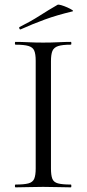

<svg xmlns="http://www.w3.org/2000/svg" viewBox="-20 -805 372 825"><path d="M199 -81Q199 -52 204.8 -37Q210.6 -22 229.2 -17Q247.8 -12 284.4 -12Q286.6 -12 286.6 -6Q286.6 0 284.4 0Q259.9 0 230.4 -1Q200.9 -2 165.2 -2Q131.5 -2 101.4 -1Q71.3 0 46.8 0Q44 0 44 -6Q44 -12 46.9 -12Q83.4 -12 102.1 -17Q120.8 -22 127.1 -37Q133.4 -52 133.4 -81V-544Q133.4 -573 127.1 -587.5Q120.9 -602 102.1 -607.5Q83.4 -613 46.8 -613Q44 -613 44 -619Q44 -625 46.8 -625Q71.3 -625 101.4 -623.5Q131.5 -622 165.2 -622Q200.9 -622 230.9 -623.5Q261 -625 284.4 -625Q286.6 -625 286.6 -619Q286.6 -613 284.4 -613Q247.9 -613 229.7 -607Q211.5 -601 205.2 -586Q199 -571 199 -542ZM69.2 -679Q65.2 -677 63.2 -682.5Q61.2 -688 64.2 -689Q111.4 -712.6 149.8 -737.2Q188.2 -761.8 227 -784.2Q230.2 -786.6 242.9 -782.9Q255.6 -779.2 269.1 -773.2Q282.6 -767.2 289.9 -762.2Q297.2 -757.2 291.2 -756Q224.2 -740 172.2 -721Q120.2 -702 69.2 -679Z"/></svg>

Font: Cormorant Garamond Light
Style: Regular
Weight: 300
Designer: Christian Thalmann (Catharsis Fonts)
Foundry: Catharsis Fonts
Version: Version 4.001